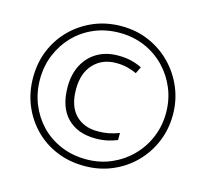

<svg xmlns="http://www.w3.org/2000/svg" viewBox="-105 -843 1042 971"><g transform="rotate(15 416.0 -357.0)"><path d="M434 -140Q339 -140 285 -195.5Q231 -251 231 -356Q231 -422 256.5 -471Q282 -520 328.5 -547.5Q375 -575 438 -575Q477 -575 507 -567.5Q537 -560 563 -547L546 -512Q522 -523 496 -529.5Q470 -536 438 -536Q365 -536 320 -488Q275 -440 275 -356Q275 -268 318.5 -223Q362 -178 435 -178Q466 -178 492 -183Q518 -188 547 -199V-162Q522 -152 495 -146Q468 -140 434 -140ZM416 9Q336 9 269 -19Q202 -47 153 -97.5Q104 -148 77 -214Q50 -280 50 -357Q50 -436 78 -502.5Q106 -569 156.5 -618.5Q207 -668 273 -695.5Q339 -723 416 -723Q495 -723 561.5 -694Q628 -665 677.5 -614Q727 -563 754.5 -497Q782 -431 782 -357Q782 -280 754 -213.5Q726 -147 676 -97Q626 -47 559.5 -19Q493 9 416 9ZM416 -26Q486 -26 546 -52Q606 -78 651 -123.5Q696 -169 721 -229Q746 -289 746 -357Q746 -425 721.5 -484.5Q697 -544 652.5 -590Q608 -636 547.5 -662Q487 -688 416 -688Q345 -688 285 -663Q225 -638 180.5 -592.5Q136 -547 111 -487Q86 -427 86 -357Q86 -289 110 -229Q134 -169 177.5 -123.5Q221 -78 282 -52Q343 -26 416 -26Z"/></g></svg>

Font: Noto Sans Oriya ExtraLight
Style: Regular
Weight: 250
Version: Version 2.003